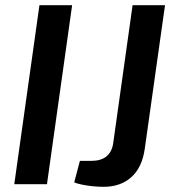

<svg xmlns="http://www.w3.org/2000/svg" viewBox="-20 -710 674 740"><path d="M258 -690 161 0H35L132 -690ZM616 -690 538 -137Q528 -65 486.5 -27.5Q445 10 379 10Q361 10 339.5 8Q318 6 298 2Q278 -2 266 -7L288 -90H332Q369 -90 390 -107Q411 -124 416 -156L491 -690Z"/></svg>

Font: Exo 2 SemiBold
Style: Italic
Weight: 600
Italic angle: -8°
Designer: Natanael Gama
Foundry: Natanael Gama
Version: Version 2.010